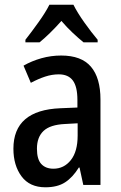

<svg xmlns="http://www.w3.org/2000/svg" viewBox="-20 -786 514 816"><path d="M240 -550Q326 -550 366.5 -502.5Q407 -455 407 -363V0H334L318 -74H315Q289 -32 256.5 -11Q224 10 173 10Q106 10 71.5 -36.5Q37 -83 37 -154Q37 -318 237 -326L309 -329V-361Q309 -418 289.5 -444Q270 -470 230 -470Q201 -470 172 -460.5Q143 -451 111 -434L80 -507Q115 -527 156 -538.5Q197 -550 240 -550ZM256 -259Q193 -256 165 -229.5Q137 -203 137 -154Q137 -109 155.5 -89Q174 -69 207 -69Q252 -69 281 -105.5Q310 -142 310 -210V-262ZM292 -766Q309 -732 338.5 -690.5Q368 -649 395 -617V-606H335Q313 -624 288.5 -647Q264 -670 241 -697Q217 -670 192.5 -646Q168 -622 148 -606H88V-617Q114 -650 144 -692Q174 -734 190 -766Z"/></svg>

Font: Noto Sans Telugu Condensed Medium
Style: Regular
Weight: 500
Width: 3
Designer: Jelle Bosma - Monotype Design Team
Foundry: Monotype Imaging Inc.
Version: Version 2.005; ttfautohint (v1.8.4.7-5d5b)